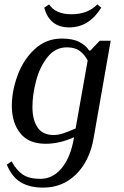

<svg xmlns="http://www.w3.org/2000/svg" viewBox="-20 -656 564 876"><path d="M11 95 33 80Q55 121 84 140.5Q113 160 164 160Q221 160 261.5 111Q302 62 317 -25L318 -30Q252 0 188 0Q111 0 72.5 -48Q34 -96 34 -174Q34 -240 60 -311.5Q86 -383 138 -431.5Q190 -480 262 -480Q313 -480 343 -464Q373 -448 387 -425H392L435 -470H485L407 -25Q389 78 327.5 139Q266 200 177 200Q115 200 74.5 175.5Q34 151 11 95ZM325 -70 380 -380Q366 -407 344 -423.5Q322 -440 285 -440Q232 -440 196.5 -395Q161 -350 144.5 -286.5Q128 -223 128 -168Q128 -109 151.5 -74.5Q175 -40 225 -40Q246 -40 270 -48Q294 -56 325 -70ZM182 -621 204 -636Q233 -591 306 -591Q381 -591 424 -636L442 -621Q386 -531 296 -531Q206 -531 182 -621Z"/></svg>

Font: Philosopher
Style: Italic
Weight: 400
Italic angle: -10°
Designer: Jovanny Lemonad
Foundry: Jovanny Lemonad
Version: Version 2.000